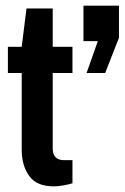

<svg xmlns="http://www.w3.org/2000/svg" viewBox="-20 -650 442 681"><path d="M287 -391 327 -504H276V-630H402V-516L353 -391ZM237 -391H167V-122Q167 -103 177 -92.5Q187 -82 206 -82H237V0Q225 4 205.5 7.5Q186 11 171 11Q110 11 83.5 -26Q57 -63 57 -119V-391H8V-484H57L74 -620H167V-484H237Z"/></svg>

Font: Pragati Narrow
Style: Bold
Weight: 700
Designer: Hector Gatti, Marcela Romero, Pablo Cosgaya and Nicolas Silva
Foundry: Omnibus-Type
Version: Version 1.010; ttfautohint (v1.3)